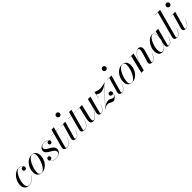

<svg xmlns="http://www.w3.org/2000/svg" viewBox="529 -2678 4605 4605"><g transform="rotate(-45 2831.5 -375.0)"><path d="M385 -129.5 381 -131.5C341 -57.5 272.5 3.5 186 3.5C130 3.5 105 -43 105 -106.5C105 -235.5 189.5 -464 303.5 -464C355 -464 394.5 -437.5 412.5 -408.5C402.5 -416 388.5 -418 374 -418C348.5 -418 327 -395.5 327 -368C327 -333 351.5 -318 376.5 -318C405.5 -318 428 -339.5 428 -375C428 -414 379 -470 297 -470C156 -470 30.5 -305 30.5 -150C30.5 -55 83 10 179 10C275 10 345.5 -54 385 -129.5Z M617 10C758 10 885 -135 885 -310C885 -400 837.5 -470 736.5 -470C595.5 -470 468.5 -324.5 468.5 -149.5C468.5 -59.5 516 10 617 10ZM607.5 5.5C556.5 5.5 533 -25.5 533 -74.5C533 -223.5 636.5 -465 745.5 -465C796.5 -465 820 -434 820 -385C820 -236 716.5 5.5 607.5 5.5Z M1277.5 -132C1277.5 -275 1046.5 -286.5 1046.5 -386.5C1046.5 -444 1113.5 -464.5 1164.5 -464.5C1225 -464.5 1266.5 -442 1285.5 -414.5C1278 -420.5 1268.5 -423.5 1257.5 -423.5C1230 -423.5 1210.5 -402.5 1210.5 -376.5C1210.5 -344 1233 -328.5 1257.5 -328.5C1281 -328.5 1302.5 -344 1302.5 -380C1302.5 -422 1252.5 -469 1164.5 -469C1066.5 -469 996.5 -416 996.5 -342C996.5 -216 1231.5 -196.5 1231.5 -85C1231.5 -20 1156 5.5 1100.5 5.5C1030 5.5 962.5 -23 945.5 -77C954 -67 968 -62 984 -62C1009 -62 1032 -78.5 1032 -109C1032 -138.5 1013 -159.5 985.5 -159.5C954 -159.5 935.5 -134.5 935.5 -105C935.5 -30.5 1017 10 1101 10C1187.5 10 1277.5 -43 1277.5 -132Z M1642 -163 1638 -164.5C1595 -56 1540 4 1469.5 4C1449 4 1438.5 -3 1438.5 -14C1438.5 -23 1441 -32.5 1443 -39.5L1557.5 -455.5H1649V-460H1559L1586.5 -560H1506.5L1479.5 -460H1379V-455.5H1478L1384.5 -110C1379 -90 1375.5 -68.5 1375.5 -58C1375.5 -23.5 1402 10 1464 10C1542.5 10 1599 -53 1642 -163Z M1808.5 -700C1808.5 -667 1835 -639.5 1868 -639.5C1901 -639.5 1928.5 -667 1928.5 -700C1928.5 -733 1901 -760 1868 -760C1835 -760 1808.5 -733 1808.5 -700ZM1913 -153 1909 -154.5C1865.5 -42 1828.5 3 1771 3C1756 3 1751 -6.5 1751 -18C1751 -22.5 1751.5 -28.5 1753 -34L1873.5 -460H1717V-455.5H1794L1688 -85C1685 -74 1683.5 -63 1683.5 -53C1683.5 -15 1708 10 1760 10C1832 10 1869.5 -38 1913 -153Z M2237.5 -163 2233.5 -164.5C2190.5 -56 2135.5 4 2065 4C2044.5 4 2034 -3 2034 -14C2034 -23 2036.5 -32.5 2038.5 -39.5L2153 -455.5H2244.5V-460H2154.5L2182 -560H2102L2075 -460H1974.5V-455.5H2073.5L1980 -110C1974.5 -90 1971 -68.5 1971 -58C1971 -23.5 1997.5 10 2059.5 10C2138 10 2194.5 -53 2237.5 -163Z M2441 -460H2285.5V-455.5H2355L2283 -141C2266 -58.5 2272.5 10 2369 10C2458 10 2549 -139 2593.5 -261.5L2550.5 -85C2548 -74.5 2546 -60.5 2546 -52.5C2546 -22.5 2573 10 2625 10C2687.5 10 2729 -38 2772 -153L2768 -154.5C2726 -42.5 2686.5 3 2629.5 3C2617 3 2611 -5.5 2611 -16C2611 -21 2611.5 -28 2613 -34L2726.5 -460H2642L2607.5 -319C2567.5 -167.5 2458.5 -3.5 2392 -3.5C2333 -3.5 2349.5 -73.5 2368 -152.5Z M2832 -290H2836.5L2862 -397.5C2888 -374.5 2939 -354.5 2983 -354.5C3041.5 -354.5 3113.5 -390 3172 -436L2760.5 7H2761.5L2764.5 10C2796.5 -22 2843.5 -39.5 2891.5 -39.5C2957.5 -39.5 2981 10 3042 10C3125 10 3178.5 -110 3178.5 -160C3178.5 -201 3154.5 -217 3124 -217C3099 -217 3072 -201 3072 -166.5C3072 -136 3100 -116.5 3124.5 -116.5C3144 -116.5 3163.5 -126 3172.5 -144.5C3167 -108.5 3144.5 -51.5 3100.5 -51.5C3047 -51.5 3024 -95 2970.5 -95C2922 -95 2867 -78.5 2786.5 -14L3206.5 -466L3202.5 -469.5C3170.5 -437.5 3081.5 -430.5 3033.5 -430.5C2987.5 -430.5 2927.5 -439 2874 -469.5Z M3376.5 -700C3376.5 -667 3403 -639.5 3436 -639.5C3469 -639.5 3496.5 -667 3496.5 -700C3496.5 -733 3469 -760 3436 -760C3403 -760 3376.5 -733 3376.5 -700ZM3481 -153 3477 -154.5C3433.5 -42 3396.5 3 3339 3C3324 3 3319 -6.5 3319 -18C3319 -22.5 3319.5 -28.5 3321 -34L3441.5 -460H3285V-455.5H3362L3256 -85C3253 -74 3251.5 -63 3251.5 -53C3251.5 -15 3276 10 3328 10C3400 10 3437.5 -38 3481 -153Z M3680 10C3821 10 3948 -135 3948 -310C3948 -400 3900.5 -470 3799.5 -470C3658.5 -470 3531.5 -324.5 3531.5 -149.5C3531.5 -59.5 3579 10 3680 10ZM3670.5 5.5C3619.5 5.5 3596 -25.5 3596 -74.5C3596 -223.5 3699.5 -465 3808.5 -465C3859.5 -465 3883 -434 3883 -385C3883 -236 3779.5 5.5 3670.5 5.5Z M4105.5 -455.5 3995.5 0H4078L4113.5 -146.5C4154.5 -296.5 4260.5 -456 4327 -456C4383.5 -456 4371 -385.5 4347.5 -308L4281.5 -87.5C4278.5 -78.5 4275.5 -67 4275.5 -53C4275.5 -10 4302 10 4354 10C4427.5 10 4466.5 -38 4509.5 -153L4505.5 -154.5C4463.5 -42.5 4424.5 2.5 4366.5 2.5C4351.5 2.5 4347.5 -6 4347.5 -16.5C4347.5 -21.5 4348.5 -28.5 4350.5 -34.5L4432.5 -319.5C4455.5 -400 4436 -469.5 4349.5 -469.5C4259 -469.5 4167.5 -315.5 4124.5 -192.5L4189 -460H4034.5V-455.5Z M4904.5 -324C4904.5 -398 4893 -470 4821 -470C4703.5 -470 4577.5 -305.5 4577.5 -152.5C4577.5 -50.5 4614.5 10 4704 10C4774.5 10 4831 -58 4865.5 -141.5L4855.5 -85C4854 -78 4853.5 -69 4853.5 -58C4853.5 -18 4874.5 10 4921.5 10C4988 10 5028 -38 5071 -153L5067 -154.5C5024.5 -42.5 4985 3 4929.5 3C4914.5 3 4909 -5.5 4909 -17C4909 -21.5 4909.5 -27.5 4911 -33L5025 -460H4940.5L4904 -309.5C4904 -314.5 4904.5 -319.5 4904.5 -324ZM4900.5 -324C4900.5 -192.5 4819.5 -2 4721 -2C4680 -2 4653.5 -38 4653.5 -117C4653.5 -247 4744 -462 4830.5 -462C4885.5 -462 4900.5 -401.5 4900.5 -324Z M5346.5 -153 5342.5 -154.5C5300 -42.5 5260.5 3 5205 3C5190.5 3 5184.5 -5.5 5184.5 -17C5184.5 -21 5185 -27.5 5186.5 -33L5379.5 -750H5201V-745.5H5299L5121 -85C5118.5 -76 5116.5 -66.5 5116.5 -53C5116.5 -15.5 5144.5 10 5196.5 10C5263.5 10 5303.5 -38 5346.5 -153Z M5538.5 -700C5538.5 -667 5565 -639.5 5598 -639.5C5631 -639.5 5658.5 -667 5658.5 -700C5658.5 -733 5631 -760 5598 -760C5565 -760 5538.5 -733 5538.5 -700ZM5643 -153 5639 -154.5C5595.5 -42 5558.5 3 5501 3C5486 3 5481 -6.5 5481 -18C5481 -22.5 5481.5 -28.5 5483 -34L5603.5 -460H5447V-455.5H5524L5418 -85C5415 -74 5413.5 -63 5413.5 -53C5413.5 -15 5438 10 5490 10C5562 10 5599.5 -38 5643 -153Z"/></g></svg>

Font: Bodoni* 36pt
Style: Italic
Weight: 400
Italic angle: -13°
Version: Version 2.3